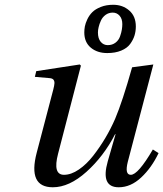

<svg xmlns="http://www.w3.org/2000/svg" viewBox="-20 -772 684 804"><path d="M333 -636.2Q333 -648.4 335.4 -661.6Q337.9 -674.8 345.9 -691.7Q354 -708.5 366.7 -721.2Q379.4 -733.9 402.1 -742.9Q424.8 -752 454.1 -752Q493.7 -752 521.2 -728Q548.8 -704.1 548.8 -661.1Q548.8 -641.1 543.2 -623Q537.6 -605 524.9 -587.6Q512.2 -570.3 487.5 -560.1Q462.9 -549.8 429.2 -549.8Q387.2 -549.8 360.1 -572.5Q333 -595.2 333 -636.2ZM390.1 -636.2Q390.1 -610.4 401.9 -596.7Q413.6 -583 431.2 -583Q450.2 -583 463.6 -593.3Q477.1 -603.5 482.7 -619.6Q488.3 -635.7 490.2 -647.9Q492.2 -660.2 492.2 -670.9Q492.2 -693.4 480.7 -706.3Q469.2 -719.2 452.1 -719.2Q435.1 -719.2 422.1 -709.7Q409.2 -700.2 402.6 -685.8Q396 -671.4 393.1 -658.7Q390.1 -646 390.1 -636.2ZM126 -450.2 131.8 -474.1 314 -502 318.8 -497.1 223.1 -127.9Q200.2 -40 248 -40Q277.8 -40 310.1 -62Q342.3 -84 370.1 -119.6Q397.9 -155.3 421.1 -194.3Q444.3 -233.4 461.9 -273.9Q492.7 -346.2 533.2 -490.2L622.1 -502L515.1 -94.2Q501.5 -40 527.8 -40Q558.1 -40 620.1 -146L644 -130.9Q614.7 -69.3 571 -28.6Q527.3 12.2 477.1 12.2Q400.4 12.2 431.2 -96.2L463.9 -210H461.9Q414.1 -117.2 342 -52.5Q270 12.2 201.2 12.2Q95.7 12.2 133.8 -132.8L203.1 -397Q207.5 -414.1 208 -423.1Q208.5 -432.1 204.1 -438Q199.7 -443.8 188 -444.8Z"/></svg>

Font: Linguistics Pro
Style: Italic
Weight: 400
Italic angle: -12°
Designer: Stefan Peev, Context Ltd
Foundry: Stefan Peev, Context Ltd
Version: Version 001.000